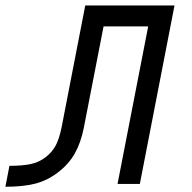

<svg xmlns="http://www.w3.org/2000/svg" viewBox="-30 -687 716 717"><path d="M621.7 -666.7 492.2 0H408.9L523.4 -588.5H356.8L283.2 -210.9Q272.1 -154.3 249.3 -113.9Q226.6 -73.6 186.2 -43Q147.1 -13 101.9 -1.3Q56.6 10.4 -9.8 10.4L5.2 -67.7Q52.7 -67.7 84 -74.2Q115.2 -80.7 140 -99.6Q166 -119.8 178.7 -144.9Q191.4 -169.9 199.9 -210.9L288.4 -666.7Z"/></svg>

Font: Monoid
Style: Italic
Weight: 400
Width: 4
Italic angle: -11°
Monospace: yes
Version: Version 0.61